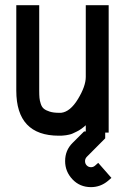

<svg xmlns="http://www.w3.org/2000/svg" viewBox="-20 -520 490 753"><path d="M403.3 189.5Q374 213.9 336.9 213.9Q293 213.9 264.2 183.3Q235.4 152.8 235.4 111.8Q235.4 69.3 264.6 40.5L309.6 -4.4H392.6V22.5L320.3 95.2Q313.5 102.5 313.5 111.8Q313.5 122.1 320.3 128.9Q327.1 135.7 336.9 135.7Q345.7 135.7 352.5 129.9L365.2 118.7L417 177.7ZM219.7 -77.6Q255.4 -81.5 285.9 -131.8Q316.4 -182.1 316.4 -218.3V-499.5H406.2V0H316.4V-28.8Q307.1 -20.5 298.1 -14.2Q289.1 -7.8 280.3 -3.7Q271.5 0.5 265.4 3.4Q259.3 6.3 250.7 8.1Q242.2 9.8 239.3 10.3Q236.3 10.7 228.3 11.5Q220.2 12.2 219.7 12.2H210.9Q43.9 12.2 43.9 -164.6V-499.5H133.8V-164.6Q133.8 -147 134.8 -136.2Q135.7 -125.5 139.9 -112.8Q144 -100.1 152.1 -93.5Q160.2 -86.9 174.8 -82.3Q189.5 -77.6 210.9 -77.6Z"/></svg>

Font: Anka/Coder Narrow
Style: Bold
Weight: 700
Width: 3
Monospace: yes
Version: Version 001.100